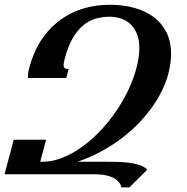

<svg xmlns="http://www.w3.org/2000/svg" viewBox="-22 -747 803 823"><path d="M562.5 -454.1Q569.3 -479.5 572.3 -501Q575.2 -522.5 575.2 -541Q575.2 -580.1 563.2 -606Q551.3 -631.8 533 -647.2Q514.6 -662.6 491.9 -668.9Q469.2 -675.3 448.2 -675.3Q417.5 -675.3 388.7 -667.2Q359.9 -659.2 335.2 -638.9Q310.5 -618.7 290.3 -584.2Q270 -549.8 255.9 -497.1Q250.5 -476.6 250.5 -467.3Q250.5 -451.7 267.6 -451.7H272.5L262.2 -412.6H97.7Q97.7 -418 97.9 -424.3Q98.1 -430.7 99.6 -438.7Q101.1 -446.8 103.8 -457.5Q106.4 -468.3 111.3 -482.9Q130.9 -543.5 164.3 -589.1Q197.8 -634.8 241.5 -665.3Q285.2 -695.8 337.6 -711.2Q390.1 -726.6 448.2 -726.6Q505.9 -726.6 554.4 -713.1Q603 -699.7 637.7 -673.3Q672.4 -647 691.9 -607.4Q711.4 -567.9 711.4 -515.6Q711.4 -476.1 698.7 -427.7Q690.9 -398.4 675.3 -364.7Q659.7 -331.1 636 -296.4Q612.3 -261.7 580.3 -227.1Q548.3 -192.4 507.8 -160.6Q467.3 -128.9 418 -101.3Q368.7 -73.7 310.5 -53.7H420.9Q448.7 -53.7 477.5 -53.2Q506.3 -52.7 531.7 -49.3Q557.1 -45.9 577.4 -39.1Q597.7 -32.2 608.9 -19.5L532.7 56.2H498.5Q494.6 40.5 483.9 29.8Q473.1 19 458 12.5Q442.9 5.9 423.8 2.9Q404.8 0 384.3 0H-2.4L36.6 -147.9H175.8L150.4 -53.7H161.6Q200.7 -53.7 242.2 -69.6Q283.7 -85.4 323.7 -113.3Q363.8 -141.1 401.1 -179.2Q438.5 -217.3 470 -262Q501.5 -306.6 525.4 -355.5Q549.3 -404.3 562.5 -454.1Z"/></svg>

Font: Arian AMU Serif
Style: Bold Italic
Weight: 700
Italic angle: -15°
Designer: Ruben Hakobyan (Tarumian)
Foundry: Ruben Hakobyan (Tarumian)
Version: Version 1.002